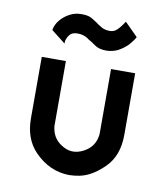

<svg xmlns="http://www.w3.org/2000/svg" viewBox="-78 -732 701 808"><g transform="rotate(10 272.5 -328.5)"><path d="M96 -579 156 -532Q156 -545 160 -552Q163 -563 174 -574Q184 -583 205 -583Q228 -583 247 -571Q254 -565 266 -559Q281 -549 285 -546Q304 -533 333 -533Q361 -533 385 -545Q408 -558 425 -575Q444 -597 451 -611L395 -667Q381 -645 366 -630Q353 -617 335 -617Q314 -617 300 -625Q278 -638 274 -642Q267 -647 260 -651Q253 -655 250 -657L246 -659Q233 -666 206 -666Q178 -666 156 -654Q133 -642 117 -623Q100 -603 96 -579ZM471 -197V-460H368V-200V-182Q363 -127 314 -102Q264 -76 218 -108Q180 -133 175 -182V-200V-460H72V-197Q72 -110 123 -57Q187 9 272 10Q321 9 356 -9Q388 -25 420 -57Q471 -108 471 -197Z"/></g></svg>

Font: NM-font
Style: Medium
Weight: 500
Designer: ""
Foundry: ""
Version: ""